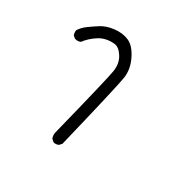

<svg xmlns="http://www.w3.org/2000/svg" viewBox="-131 -371 762 762"><g transform="rotate(45 250.0 10.0)"><path d="M259.8 258.8 247.1 252Q239.3 241.2 238.3 227.5Q233.4 -73.2 229 -110.4Q224.6 -147.5 200.7 -169.4Q176.8 -191.4 156.7 -188.5Q136.7 -185.5 119.6 -176.8Q102.5 -168 90.3 -154.3Q78.1 -140.6 69.8 -127.4Q61.5 -114.3 55.7 -99.6Q44.9 -90.8 30.3 -91.8L17.6 -97.7Q10.7 -108.4 9.8 -119.1Q16.6 -139.6 29.8 -156.2Q43 -172.9 62.5 -194.3Q82 -215.8 115.2 -229Q148.4 -242.2 179.2 -237.8Q210 -233.4 241.2 -197.8Q272.5 -162.1 277.3 -121.1Q282.2 -80.1 290 238.3L283.2 251Q273.4 259.8 259.8 258.8Z"/></g></svg>

Font: NaikaiFont
Style: Regular
Weight: 400
Version: Version 1.67